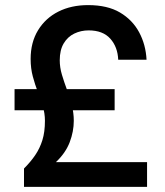

<svg xmlns="http://www.w3.org/2000/svg" viewBox="-20 -732 648 752"><path d="M74 0V-72Q100 -98 118 -124.5Q136 -151 146 -183Q156 -215 156 -259Q156 -288 147.5 -315.5Q139 -343 128 -372Q117 -401 108.5 -432.5Q100 -464 100 -501Q100 -566 129 -613.5Q158 -661 208.5 -686.5Q259 -712 325 -712Q401 -712 450 -683Q499 -654 525 -605.5Q551 -557 554 -498H443Q441 -548 412 -580.5Q383 -613 327 -613Q297 -613 271 -600.5Q245 -588 229.5 -562Q214 -536 214 -496Q214 -468 222.5 -439.5Q231 -411 242 -381.5Q253 -352 261 -321Q269 -290 269 -259Q269 -217 253 -175Q237 -133 199 -97H556V0ZM37 -300V-383H429V-300Z"/></svg>

Font: DM Sans 28pt SemiBold
Style: Regular
Weight: 600
Version: Version 4.004;gftools[0.9.30]